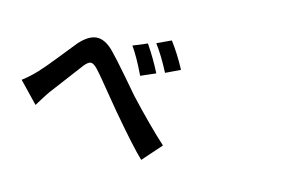

<svg xmlns="http://www.w3.org/2000/svg" viewBox="-95 -950 1689 1151"><g transform="rotate(15 750.0 -374.5)"><path d="M709 -689.5Q762.7 -610.4 803.7 -529.3L713.9 -490.2Q664.1 -594.7 622.1 -653.3ZM842.8 -744.1Q894.5 -675.8 941.4 -587.9L853.5 -545.9Q803.7 -641.6 756.8 -704.1ZM34.2 -283.2Q80.1 -318.4 118.7 -359.9Q157.2 -401.4 218.3 -478.5Q279.3 -555.7 300.8 -581.1Q353.5 -639.6 402.8 -644Q452.1 -648.4 506.8 -595.7Q546.9 -555.7 627.9 -461.9Q709 -368.2 711.9 -364.3Q852.5 -213.9 954.1 -122.1L850.6 -4.9Q785.2 -66.4 633.8 -245.1Q612.3 -270.5 573.2 -318.4Q534.2 -366.2 503.4 -403.3Q472.7 -440.4 452.1 -462.9Q424.8 -491.2 408.2 -489.7Q391.6 -488.3 369.1 -460Q367.2 -457 215.8 -256.8Q202.1 -238.3 180.2 -202.6Q158.2 -167 153.3 -159.2Z"/></g></svg>

Font: Bpmf Zihi Sans Bold
Style: Bold
Weight: 700
Foundry: But Ko
Version: Version 1.320